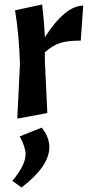

<svg xmlns="http://www.w3.org/2000/svg" viewBox="-20 -529 396 856"><path d="M47 -483 168 -509Q177 -432 180 -363Q271 -504 351 -504L340 -348Q282 -348 248.5 -337.5Q215 -327 180 -296V-260L191 -25L57 0L69 -243Q65 -377 47 -483ZM200 127Q200 212 76 307L35 277Q94 208 94 158Q94 127 68 79L166 40Q200 83 200 127Z"/></svg>

Font: Acme
Style: Regular
Weight: 400
Designer: Juan Pablo del Peral
Foundry: Juan Pablo del Peral
Version: Version 1.002